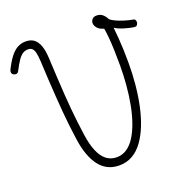

<svg xmlns="http://www.w3.org/2000/svg" viewBox="-241 -1673 1843 1907"><g transform="rotate(-20 680.5 -719.5)"><path d="M695 19Q563 19 485 -83Q407 -185 381 -373Q371 -446 362 -520.5Q353 -595 346.5 -674Q340 -753 334 -838.5Q328 -924 322.5 -1019Q317 -1114 312 -1221Q309 -1277 301 -1311Q293 -1345 277 -1360Q261 -1375 234 -1375Q201 -1375 175.5 -1358Q150 -1341 124.5 -1303Q99 -1265 67 -1203Q60 -1189 46.5 -1185.5Q33 -1182 18 -1189Q1 -1197 -3 -1211.5Q-7 -1226 0 -1242Q37 -1317 73 -1364.5Q109 -1412 149.5 -1434.5Q190 -1457 238 -1457Q291 -1457 325 -1431.5Q359 -1406 377.5 -1354.5Q396 -1303 400 -1225Q406 -1108 411 -1010.5Q416 -913 422 -829.5Q428 -746 434.5 -672Q441 -598 449.5 -528.5Q458 -459 468 -387Q483 -281 513 -209.5Q543 -138 589.5 -102Q636 -66 698 -66Q757 -66 805.5 -98.5Q854 -131 891.5 -190.5Q929 -250 957 -330Q985 -410 1003 -504.5Q1021 -599 1030 -703Q1039 -807 1039 -914Q1039 -1003 1036.5 -1075Q1034 -1147 1029 -1205.5Q1024 -1264 1016 -1309Q969 -1322 947.5 -1348Q926 -1374 926 -1400Q926 -1423 942 -1440.5Q958 -1458 987 -1458Q1026 -1458 1050.5 -1437Q1075 -1416 1092 -1382Q1106 -1368 1141 -1351Q1176 -1334 1223 -1319Q1270 -1304 1320 -1295Q1334 -1293 1339.5 -1281Q1345 -1269 1343 -1255Q1341 -1241 1332 -1230.5Q1323 -1220 1308 -1221Q1286 -1223 1257.5 -1229.5Q1229 -1236 1199.5 -1245Q1170 -1254 1145.5 -1265Q1121 -1276 1107 -1286Q1113 -1231 1117.5 -1173Q1122 -1115 1124.5 -1049.5Q1127 -984 1127 -907Q1127 -793 1116.5 -680Q1106 -567 1084 -463.5Q1062 -360 1027.5 -272.5Q993 -185 945.5 -119Q898 -53 835.5 -17Q773 19 695 19Z"/></g></svg>

Font: Playwrite ID
Style: Regular
Weight: 400
Designer: Veronika Burian, José Scaglione
Foundry: TypeTogether
Version: Version 1.002